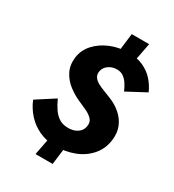

<svg xmlns="http://www.w3.org/2000/svg" viewBox="-218 -941 1065 1175"><g transform="rotate(30 315.0 -353.0)"><path d="M362 -818 340 -637H450L485 -818ZM253 -62 219 112H340L362 -62ZM497 -490 630 -561Q611 -604 580.5 -637.5Q550 -671 505.5 -691Q461 -711 399 -710Q335 -710 277 -686Q219 -662 180.5 -620Q142 -578 134 -522Q127 -464 149.5 -421Q172 -378 210.5 -349Q249 -320 288 -303Q319 -290 348.5 -276Q378 -262 395.5 -243Q413 -224 408 -195Q405 -173 391.5 -157.5Q378 -142 357.5 -134Q337 -126 311 -126Q274 -126 248 -142Q222 -158 202.5 -186.5Q183 -215 167 -251L40 -169Q60 -119 96.5 -78.5Q133 -38 183.5 -14.5Q234 9 294 10Q369 10 430.5 -13.5Q492 -37 533 -83.5Q574 -130 583 -196Q590 -251 572.5 -292.5Q555 -334 520 -364.5Q485 -395 439 -413Q415 -423 389.5 -432.5Q364 -442 343 -453.5Q322 -465 311 -481.5Q300 -498 304 -521Q307 -540 319.5 -554.5Q332 -569 351 -577.5Q370 -586 393 -586Q420 -586 439 -572.5Q458 -559 472 -537.5Q486 -516 497 -490Z"/></g></svg>

Font: Jost
Style: Bold Italic
Weight: 700
Italic angle: -5°
Version: Version 3.710